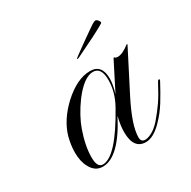

<svg xmlns="http://www.w3.org/2000/svg" viewBox="-116 -589 701 705"><g transform="rotate(-30 234.5 -237.0)"><path d="M311 3Q259 3 259 -69Q259 -97 268 -133Q198 2 129 2Q96 2 79 -31Q65 -56 65 -94Q65 -125 74 -159Q91 -218 146 -270Q207 -326 262 -326Q312 -326 312 -266Q312 -240 301 -205L362 -325H365Q368 -320 378 -320Q398 -320 429 -344L431 -342L346 -176Q295 -77 295 -26Q295 -6 313 -6Q325 -6 342 -15Q359 -24 378 -45Q402 -73 419.5 -98.5Q437 -124 460 -168Q463 -173 466 -173Q472 -173 466 -163Q448 -129 427.5 -95.5Q407 -62 378 -33Q342 3 311 3ZM133 -5Q189 -5 277 -163Q305 -213 305 -264Q305 -318 270 -318Q232 -318 184 -255Q165 -229 151.5 -204Q138 -179 130 -156Q109 -96 109 -48Q109 -5 133 -5ZM244 -388Q244 -390 255.5 -398.5Q267 -407 281 -417Q295 -427 302 -432Q322 -446 344 -461.5Q366 -477 372 -477Q378 -477 384 -468.5Q390 -460 385 -457Q379 -453 356.5 -441Q334 -429 306 -415.5Q278 -402 254 -390Q244 -385 244 -388Z"/></g></svg>

Font: Imperial Script
Style: Regular
Weight: 400
Designer: Robert E. Leuschke
Foundry: Robert E. Leuschke
Version: Version 1.010; ttfautohint (v1.8.3)